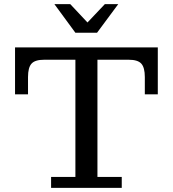

<svg xmlns="http://www.w3.org/2000/svg" viewBox="-20 -912 839 932"><path d="M228 0V-53H346V-682H453V-53H571V0ZM53 -454V-622H194Q150 -622 133 -603Q116 -584 116 -538V-454ZM53 -622V-682H746V-622ZM683 -538Q683 -584 666 -603Q649 -622 605 -622H746V-454H683ZM346 -753 244 -892H321L427 -779H382L489 -892H554L451 -753Z"/></svg>

Font: Montagu Slab 24pt
Style: Regular
Weight: 400
Designer: Florian Karsten
Foundry: Florian Karsten
Version: Version 1.000